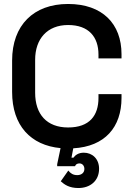

<svg xmlns="http://www.w3.org/2000/svg" viewBox="-20 -734 670 967"><path d="M592 -440V-461C592 -614 496 -714 323 -714C149 -714 41 -607 41 -429V-271C41 -101 135 -2 285 12L268 93V103H358C361 94 369 89 380 89C395 89 405 101 405 117C405 137 389 148 369 148C348 148 335 139 324 125L286 179C305 196 329 213 375 213C434 213 479 177 479 116C479 65 444 35 402 35C376 35 359 47 350 60H340L349 13C509 4 592 -94 592 -241V-260H476V-241C476 -153 432 -92 323 -92C216 -92 157 -158 157 -267V-433C157 -538 218 -608 323 -608C427 -608 476 -548 476 -459V-440Z"/></svg>

Font: Space Text SemiBold
Style: Regular
Weight: 600
Designer: Florian Karsten (Space Text), Colophon Foundry (Space Mono)
Foundry: Florian Karsten
Version: Version 1.003;PS 001.003;hotconv 1.0.88;makeotf.lib2.5.64775